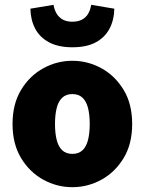

<svg xmlns="http://www.w3.org/2000/svg" viewBox="-20 -764 600 796"><path d="M280 12Q216 12 159.5 -19Q103 -50 67.5 -108.5Q32 -167 32 -250Q32 -333 67.5 -391.5Q103 -450 159.5 -481Q216 -512 280 -512Q344 -512 400.5 -481Q457 -450 492.5 -391.5Q528 -333 528 -250Q528 -167 492.5 -108.5Q457 -50 400.5 -19Q344 12 280 12ZM280 -126Q306 -126 322 -141Q338 -156 345 -184Q352 -212 352 -250Q352 -288 345 -316Q338 -344 322 -359Q306 -374 280 -374Q254 -374 238 -359Q222 -344 215 -316Q208 -288 208 -250Q208 -212 215 -184Q222 -156 238 -141Q254 -126 280 -126ZM280 -568Q222 -568 183.5 -588.5Q145 -609 126 -645Q107 -681 106 -728L202 -744Q205 -724 214.5 -708Q224 -692 240 -683Q256 -674 280 -674Q304 -674 320.5 -683Q337 -692 346 -708Q355 -724 358 -744L454 -728Q453 -681 434 -645Q415 -609 377 -588.5Q339 -568 280 -568Z"/></svg>

Font: Mada Black
Style: Regular
Weight: 900
Designer: Khaled Hosny
Version: Version 1.5